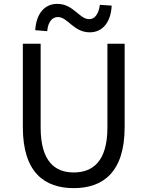

<svg xmlns="http://www.w3.org/2000/svg" viewBox="-20 -959 761 992"><path d="M361 13C510 13 624 -67 624 -302V-733H535V-300C535 -124 458 -68 361 -68C265 -68 190 -124 190 -300V-733H98V-302C98 -67 211 13 361 13ZM444 -792C510 -792 553 -844 557 -930L496 -934C490 -886 469 -860 441 -860C389 -860 360 -939 276 -939C209 -939 167 -887 162 -803L224 -798C228 -846 250 -871 279 -871C330 -871 360 -792 444 -792Z"/></svg>

Font: Noto Sans Mono CJK HK
Style: Regular
Weight: 400
Designer: Ryoko NISHIZUKA 西塚涼子 (kana, bopomofo & ideographs); Paul D. Hunt (Latin, Greek & Cyrillic); Sandoll Communications 산돌커뮤니
Foundry: Adobe
Version: Version 2.004;hotconv 1.0.118;makeotfexe 2.5.65603